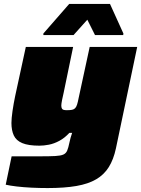

<svg xmlns="http://www.w3.org/2000/svg" viewBox="-20 -748 716 974"><path d="M222 206Q180 206 139.5 204Q99 202 65 198Q31 194 9 189L39 45Q64 45 88 45Q112 45 136.5 45Q161 45 185 45Q233 45 260.5 43.5Q288 42 301.5 36Q315 30 321 15.5Q327 1 332 -24Q334 -35 338 -49Q342 -63 346 -74H332Q308 -48 281 -33.5Q254 -19 228 -14Q202 -9 180 -9Q124 -9 93 -22Q62 -35 50 -61Q38 -87 38 -124Q38 -147 43.5 -185Q49 -223 57 -261L111 -510H351L303 -278Q299 -262 295 -241.5Q291 -221 291 -213Q291 -203 294 -197.5Q297 -192 303.5 -190.5Q310 -189 319 -189Q336 -189 345.5 -191Q355 -193 361 -199Q367 -205 371 -217.5Q375 -230 379 -251L435 -510H676L568 5Q556 61 532 99.5Q508 138 468 161.5Q428 185 367.5 195.5Q307 206 222 206ZM200 -570V-578L331 -728H538L606 -578L605 -570H462L423 -648L353 -570Z"/></svg>

Font: Saira Expanded Black
Style: Italic
Weight: 900
Width: 7
Italic angle: -12°
Designer: Hector Gatti with collaboration of the Omnibus-Type team
Foundry: Omnibus-Type
Version: Version 1.101